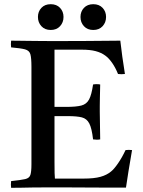

<svg xmlns="http://www.w3.org/2000/svg" viewBox="-20 -895 680 916"><path d="M33 1Q31 -14 33 -31Q80 -36 100 -40.5Q120 -45 125 -60.5Q130 -76 130 -111V-576Q130 -618 125 -636Q120 -654 99.5 -659.5Q79 -665 33 -669Q31 -684 33 -701Q59 -701 78.5 -700.5Q98 -700 118 -700Q138 -700 166 -699.5Q194 -699 237 -699Q316 -699 385 -699.5Q454 -700 500 -700.5Q546 -701 554 -701Q558 -664 563.5 -625Q569 -586 576 -542Q559 -540 543 -542Q531 -572 515 -595Q499 -618 482 -630Q463 -644 436.5 -651Q410 -658 371 -658H240V-385H295Q343 -385 368 -391.5Q393 -398 405 -420.5Q417 -443 424 -492Q442 -495 458 -492Q457 -448 456.5 -424.5Q456 -401 456 -390Q456 -379 456 -372Q456 -366 456 -362L458 -230Q443 -227 424 -230Q418 -283 406 -306Q394 -329 370.5 -335Q347 -341 304 -341H240V-124Q240 -90 240.5 -69.5Q241 -49 242 -43H379Q429 -43 459.5 -51.5Q490 -60 510 -77Q524 -88 543 -115.5Q562 -143 579 -179Q595 -181 610 -179Q600 -123 593 -78Q586 -33 581 0Q536 0 483 0Q430 0 377 -0.5Q324 -1 280.5 -1Q237 -1 211 -1Q164 -1 134.5 -0.5Q105 0 82.5 0.5Q60 1 33 1ZM161 -814Q161 -840 177.5 -857.5Q194 -875 222 -875Q250 -875 266.5 -857.5Q283 -840 283 -814Q283 -788 266.5 -770Q250 -752 222 -752Q194 -752 177.5 -770Q161 -788 161 -814ZM364 -814Q364 -840 380.5 -857.5Q397 -875 425 -875Q453 -875 469.5 -857.5Q486 -840 486 -814Q486 -788 469.5 -770Q453 -752 425 -752Q397 -752 380.5 -770Q364 -788 364 -814Z"/></svg>

Font: Tiro Devanagari Sanskrit
Style: Regular
Weight: 400
Designer: Devanagari: John Hudson & Fiona Ross. Latin: John Hudson.
Foundry: Tiro Typeworks Ltd.
Version: Version 1.52